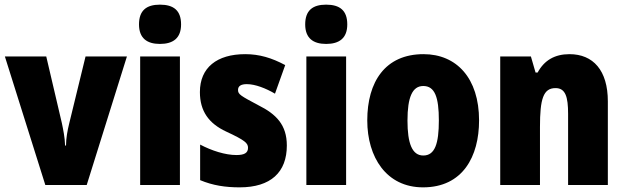

<svg xmlns="http://www.w3.org/2000/svg" viewBox="-20 -796 2688 826"><path d="M175 0H353L526 -553H348L278 -266C270 -234 264 -200 264 -170H260C259 -205 252 -238 246 -267L179 -553H1Z M668 -776C610 -776 578 -751 578 -691C578 -632 612 -607 668 -607C725 -607 759 -632 759 -691C759 -751 727 -776 668 -776ZM754 -553H583V0H754Z M1214 -170C1214 -259 1168 -305 1092 -343C1015 -384 1004 -390 1004 -409C1004 -426 1017 -434 1042 -434C1078 -434 1124 -416 1163 -393L1207 -516C1149 -547 1096 -563 1035 -563C913 -563 840 -505 840 -400C840 -318 878 -265 953 -230C1035 -192 1047 -180 1047 -160C1047 -138 1031 -129 997 -129C949 -129 890 -148 841 -174V-21C896 2 950 10 1011 10C1145 10 1214 -55 1214 -170Z M1383 -776C1325 -776 1293 -751 1293 -691C1293 -632 1327 -607 1383 -607C1440 -607 1474 -632 1474 -691C1474 -751 1442 -776 1383 -776ZM1469 -553H1298V0H1469Z M2041 -278C2041 -460 1944 -563 1802 -563C1637 -563 1560 -444 1560 -278C1560 -120 1642 10 1800 10C1971 10 2041 -123 2041 -278ZM1733 -277C1733 -378 1754 -426 1801 -426C1851 -426 1868 -377 1868 -278C1868 -178 1851 -127 1801 -127C1753 -127 1733 -179 1733 -277Z M2430 -563C2366 -563 2321 -536 2293 -484H2284L2264 -553H2132V0H2303V-250C2303 -370 2317 -417 2370 -417C2413 -417 2424 -379 2424 -306V0H2595V-360C2595 -493 2532 -563 2430 -563Z"/></svg>

Font: Noto Sans Thai Looped Condensed Black
Style: Regular
Weight: 900
Width: 3
Designer: Sasikarn Vongin, Ben Mitchell
Foundry: The Fontpad Ltd
Version: Version 1.001